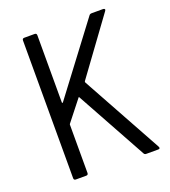

<svg xmlns="http://www.w3.org/2000/svg" viewBox="-129 -795 790 891"><g transform="rotate(-20 265.5 -350.0)"><path d="M83 -10V-690Q83 -700 93 -700H144Q154 -700 154 -690V-358Q154 -356 156 -355.5Q158 -355 159 -357L413 -694Q417 -700 426 -700H482Q488 -700 490 -696.5Q492 -693 488 -688L288 -414Q287 -411 288 -408L506 -12Q508 -8 508 -6Q508 0 499 0H441Q432 0 429 -7L239 -352Q237 -357 234 -352L156 -253Q154 -251 154 -248V-10Q154 0 144 0H93Q83 0 83 -10Z"/></g></svg>

Font: Barlow Semi Condensed
Style: Regular
Weight: 400
Width: 4
Designer: Jeremy Tribby
Foundry: Tribby Type
Version: Version 1.408;December 10, 2018;FontCreator 11.5.0.2430 64-b